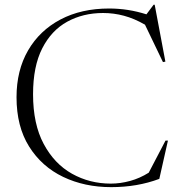

<svg xmlns="http://www.w3.org/2000/svg" viewBox="-20 -760 746 790"><path d="M436 -4.5Q475 -4.5 515.2 -15.5Q555.5 -26.5 592 -49.5L661 -181.5H671L635.5 -24Q545 10 437.5 10Q328 10 239.8 -32.2Q151.5 -74.5 99.8 -157Q48 -239.5 48 -360Q48 -470.5 95.5 -552.5Q143 -634.5 228.8 -679.8Q314.5 -725 429 -725Q507.5 -725 582.5 -701L612 -740.5H616.5L660.5 -506.5L650.5 -504.5L576.5 -658.5Q532 -684 490 -695.2Q448 -706.5 404 -706.5Q322 -706.5 256.8 -670.8Q191.5 -635 153.8 -561Q116 -487 116 -372Q116 -249.5 159.8 -167.8Q203.5 -86 276.2 -45.2Q349 -4.5 436 -4.5Z"/></svg>

Font: Newsreader 72pt Light
Style: Regular
Weight: 300
Designer: Hugues Gentile
Foundry: Production Type
Version: Version 1.003; ttfautohint (v1.8.3)